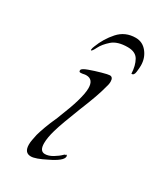

<svg xmlns="http://www.w3.org/2000/svg" viewBox="-117 -447 428 507"><g transform="rotate(30 97.0 -194.0)"><path d="M146 -399Q167 -399 180.5 -382Q194 -365 194 -342Q194 -335 192.5 -322.5Q191 -310 183 -311Q182 -335 173 -351Q164 -367 140 -367Q109 -367 93 -353Q77 -339 70 -325Q63 -311 60 -311Q59 -311 59 -313Q59 -315 60 -318.5Q61 -322 62 -324Q73 -353 93.5 -376Q114 -399 146 -399ZM62 11Q42 11 42 -14Q42 -21 43.5 -28.5Q45 -36 47 -46Q50 -57 56 -73.5Q62 -90 72 -112Q90 -157 96 -178Q100 -192 102 -202.5Q104 -213 104 -221Q104 -248 82 -248Q78 -248 74 -247Q70 -246 65 -246Q60 -246 61 -252Q62 -257 78.5 -263Q95 -269 113 -274Q131 -279 136 -279Q146 -279 146 -265Q146 -261 145 -256Q144 -251 142 -245Q135 -217 112 -161Q101 -133 93.5 -112.5Q86 -92 82 -78Q75 -54 75 -37Q75 -13 91 -13Q102 -13 114.5 -20.5Q127 -28 135 -36L137 -38Q139 -38 139 -37L140 -40Q144 -40 144 -36Q144 -29 134 -21Q124 -13 107 -5Q76 11 62 11Z"/></g></svg>

Font: Grey Qo
Style: Regular
Weight: 400
Designer: Robert E. Leuschke
Foundry: Robert E. Leuschke
Version: Version 2.010